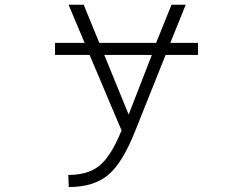

<svg xmlns="http://www.w3.org/2000/svg" viewBox="-20 -542 1040 792"><path d="M606.4 -315.4H410.2L510.7 -69.3ZM207 -315.4V-365.2H329.1L262.7 -522.5H325.2L389.6 -365.2H624L687.5 -522.5H746.1L682.6 -365.2H796.9V-315.4H663.1L538.1 -2.9Q486.3 128.9 426.8 179.2Q367.2 229.5 263.7 229.5L261.7 179.7Q343.8 179.7 391.1 140.6Q438.5 101.6 481.4 -3.9L349.6 -315.4Z"/></svg>

Font: GenEi Gothic M Light
Style: Regular
Weight: 300
Designer: o_tamon (Modified); [Source Han Sans]
Ryoko NISHIZUKA  (kana & ideographs); Paul D. Hunt (Latin, Greek & Cyrillic); Wenl
Version: Version 1.1a;Original Version 1.004